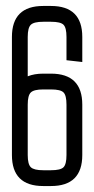

<svg xmlns="http://www.w3.org/2000/svg" viewBox="-20 -624 316 644"><path d="M256 -416 203 -422V-500Q203 -531 193 -541Q183 -551 151 -551H125Q94 -551 83.5 -541Q73 -531 73 -500V-368Q95 -377 125 -377H151Q256 -377 256 -273V-104Q256 0 151 0H125Q20 0 20 -104V-500Q20 -604 125 -604H151Q256 -604 256 -500ZM125 -324Q94 -324 83.5 -314Q73 -304 73 -273V-104Q73 -73 83.5 -63Q94 -53 125 -53H151Q183 -53 193 -63Q203 -73 203 -104V-273Q203 -304 193 -314Q183 -324 151 -324Z"/></svg>

Font: Karantina Light
Style: Regular
Weight: 300
Designer: Rony Koch
Foundry: Rony Koch
Version: Version 1.000; ttfautohint (v1.8.3)